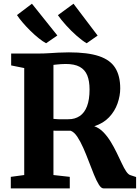

<svg xmlns="http://www.w3.org/2000/svg" viewBox="-20 -1038 770 1058"><path d="M39.5 0V-63.5L113.5 -73.5V-663L41.5 -677.5V-743H190Q222 -743 248.8 -744.8Q275.5 -746.5 302 -748Q328.5 -749.5 359.5 -749.5Q464 -749.5 526 -728.5Q588 -707.5 615.2 -663.5Q642.5 -619.5 642.5 -551Q642.5 -510 627.5 -467.5Q612.5 -425 581 -391.8Q549.5 -358.5 499.5 -342.5Q527.5 -332.5 549.8 -309.5Q572 -286.5 590 -257Q608 -227.5 623.2 -196.2Q638.5 -165 651 -138Q663.5 -111 675.5 -93.2Q687.5 -75.5 699.5 -72.5L730 -62.5V0H550Q537.5 0 524.5 -21Q511.5 -42 497.8 -75.8Q484 -109.5 469.5 -148Q455 -186.5 439 -222.8Q423 -259 405.8 -284.8Q388.5 -310.5 369.5 -317.5Q360 -317.5 347 -317.5Q334 -317.5 320.5 -317.5Q307 -317.5 295 -317.5Q283 -317.5 274.5 -318V-73.5L364.5 -63.5V0ZM358 -381Q393 -381 419.2 -398.5Q445.5 -416 459.5 -452.5Q473.5 -489 473.5 -545Q473.5 -591.5 460.8 -622.8Q448 -654 419.2 -669.8Q390.5 -685.5 342 -685.5Q328 -685.5 315.5 -684.5Q303 -683.5 292.8 -682.5Q282.5 -681.5 274.5 -680.5V-383Q283 -381.5 299.8 -381Q316.5 -380.5 333.2 -380.8Q350 -381 358 -381ZM233.5 -800Q215.5 -809.5 192.8 -827.8Q170 -846 147 -868.8Q124 -891.5 104.8 -914Q85.5 -936.5 73.5 -955L156 -1017.5L296 -842.5L234.5 -800ZM457 -800Q433.5 -813.5 402.5 -840.8Q371.5 -868 343.5 -899.2Q315.5 -930.5 299 -954.5L385 -1017.5L518 -842L458 -800Z"/></svg>

Font: Merriweather Light 18pt ExtraBold
Style: Regular
Weight: 800
Version: Version 2.100